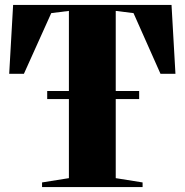

<svg xmlns="http://www.w3.org/2000/svg" viewBox="-20 -763 753 783"><path d="M261 -36.5V-718.5L189 -709.5L77.5 -462H17.5L33.5 -743H679.5L695.5 -462H634.5L524.5 -709.5L452 -718.5V-36.5L561.5 -19V0H151.5V-19ZM547.5 -392V-359H172.5V-392Z"/></svg>

Font: Merriweather 144pt Black
Style: Regular
Weight: 900
Version: Version 2.100